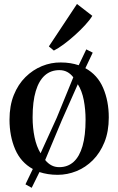

<svg xmlns="http://www.w3.org/2000/svg" viewBox="-20 -844 578 939"><path d="M135 74.5 104.5 57.5 140.5 -17.5Q81.5 -50 54 -114.2Q26.5 -178.5 26.5 -258.5Q26.5 -327 47.5 -379.2Q68.5 -431.5 104.5 -467Q140.5 -502.5 185.2 -520.8Q230 -539 277 -538.5Q302 -538.5 323.8 -535Q345.5 -531.5 365 -525L402 -602.5L433.5 -586.5L397.5 -510.5Q457 -478 484.5 -413.8Q512 -349.5 512 -269.5Q512 -201 490.8 -148.5Q469.5 -96 434 -60.5Q398.5 -25 353.8 -7Q309 11 262 11Q237 11 214.8 7.5Q192.5 4 173 -2.5ZM178.5 -94.5 257.5 -268 338.5 -466Q325.5 -483 308.8 -492Q292 -501 270.5 -501Q228.5 -501 199.5 -475.5Q170.5 -450 155 -398.8Q139.5 -347.5 139.5 -269.5Q139.5 -219 149 -173Q158.5 -127 178.5 -94.5ZM270 -26.5Q311 -26.5 339.8 -52.2Q368.5 -78 383.5 -129.5Q398.5 -181 398.5 -258.5Q398.5 -308 389.8 -354Q381 -400 360.5 -432L282.5 -256L201 -61.5Q214 -45 231 -35.8Q248 -26.5 270 -26.5ZM243 -597 219 -617 356.5 -824.5 431.5 -766.5Q419 -746 396.2 -721.2Q373.5 -696.5 346.2 -672Q319 -647.5 292 -627.5Q265 -607.5 244 -597Z"/></svg>

Font: Merriweather 96pt
Style: Regular
Weight: 400
Version: Version 2.100